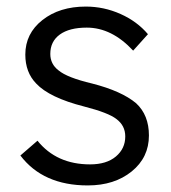

<svg xmlns="http://www.w3.org/2000/svg" viewBox="-20 -554 519 584"><path d="M247 10Q111 10 42 -81L94 -126Q152 -54 254 -54Q304 -54 332.5 -78Q361 -102 361 -139Q361 -172 334 -192Q310 -211 236 -230Q130 -257 90 -300Q57 -334 57 -388Q57 -452 109 -493Q161 -534 241 -534Q296 -534 346.5 -511.5Q397 -489 430 -450L385 -400Q320 -470 244 -470Q191 -470 162 -449Q133 -428 133 -390Q133 -359 158 -340Q184 -318 260 -300Q350 -277 394 -240Q433 -204 433 -142Q433 -75 380.5 -32.5Q328 10 247 10Z"/></svg>

Font: Easer Grotesk Light
Style: Regular
Weight: 300
Designer: Boardeaser, Bonnie Shaver-Troup, Thomas Jockin
Foundry: Lexend
Version: Version 1.008;Glyphs 3.1.2 (3151)